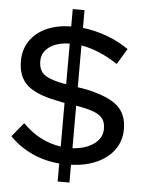

<svg xmlns="http://www.w3.org/2000/svg" viewBox="-57 -812 695 925"><g transform="rotate(5 290.5 -350.0)"><path d="M257 67V-20Q186 -26 124 -54.5Q62 -83 16 -131L72 -199Q151 -118 257 -102V-313L214 -322Q115 -342 72.5 -382Q30 -422 30 -496Q30 -552 58.5 -594Q87 -636 138 -659Q189 -682 257 -683V-767H314V-681Q373 -674 430.5 -653Q488 -632 537 -598L491 -522Q445 -552 401 -570.5Q357 -589 314 -596V-394L356 -387Q463 -364 508 -324Q553 -284 553 -212Q553 -156 523 -113.5Q493 -71 439.5 -46.5Q386 -22 314 -19V67ZM257 -404V-600Q197 -599 160 -573Q123 -547 123 -504Q123 -476 134 -457Q145 -438 171 -426.5Q197 -415 241 -406ZM314 -99Q377 -103 417 -131.5Q457 -160 457 -205Q457 -233 445.5 -251Q434 -269 406.5 -281Q379 -293 329 -302L314 -305Z"/></g></svg>

Font: Red Hat Display Medium
Style: Regular
Weight: 500
Designer: Pentagram, MCKL
Foundry: Pentagram, MCKL
Version: Version 1.023